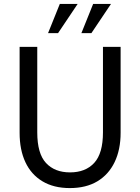

<svg xmlns="http://www.w3.org/2000/svg" viewBox="-20 -939 715 979"><path d="M170 -700V-264Q170 -156 214.5 -108Q259 -60 337 -60Q416 -60 460.5 -108.5Q505 -157 505 -264V-700H595V-262Q595 -176 564.5 -112.5Q534 -49 476.5 -14.5Q419 20 336 20Q254 20 196.5 -14.5Q139 -49 109.5 -112Q80 -175 80 -262V-700ZM455 -919H546L446 -770H395ZM285 -919H376L276 -770H225Z"/></svg>

Font: Moderustic
Style: Regular
Weight: 400
Designer: Tural Alisoy
Foundry: TAFT Foundry
Version: Version 2.120